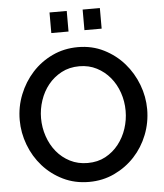

<svg xmlns="http://www.w3.org/2000/svg" viewBox="-60 -965 872 1022"><g transform="rotate(-5 376.0 -453.5)"><path d="M243 -802V-912H335V-802ZM420 -802V-912H512V-802ZM375 5Q299 5 236.5 -25.5Q174 -56 129 -106.5Q84 -157 59.5 -222Q35 -287 35 -355Q35 -426 61 -491Q87 -556 132.5 -606Q178 -656 240.5 -685.5Q303 -715 377 -715Q453 -715 515.5 -683.5Q578 -652 622.5 -601Q667 -550 691.5 -485.5Q716 -421 716 -354Q716 -283 690.5 -218Q665 -153 619 -103.5Q573 -54 510.5 -24.5Q448 5 375 5ZM149 -355Q149 -305 165 -258Q181 -211 210.5 -175Q240 -139 282 -117.5Q324 -96 376 -96Q430 -96 471.5 -118.5Q513 -141 542 -178Q571 -215 586 -261Q601 -307 601 -355Q601 -406 585 -452.5Q569 -499 539.5 -534.5Q510 -570 468.5 -591.5Q427 -613 376 -613Q322 -613 280 -590.5Q238 -568 209 -532Q180 -496 164.5 -449.5Q149 -403 149 -355Z"/></g></svg>

Font: Oxford Sans SemiBold
Style: Regular
Weight: 600
Designer: Matt McInerney, Pablo Impallari, Rodrigo Fuenzalida
Foundry: Matt McInerney, Pablo Impallari, Rodrigo Fuenzalida
Version: Version 3.000g; ttfautohint (v1.5) -l 8 -r 28 -G 28 -x 14 -D